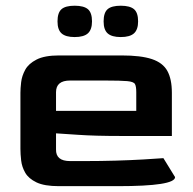

<svg xmlns="http://www.w3.org/2000/svg" viewBox="-20 -638 660 658"><path d="M182 0Q132 0 105 -13Q78 -26 66.5 -46Q55 -66 52.5 -88Q50 -110 50 -128V-320Q50 -335 52.5 -356.5Q55 -378 66.5 -399Q78 -420 105.5 -434Q133 -448 182 -448H397Q463 -448 500.5 -435.5Q538 -423 553.5 -395Q569 -367 569 -320V-172H394Q304 -172 247.5 -176Q191 -180 172 -181V-126Q171 -86 220 -86H271Q325 -86 376.5 -87.5Q428 -89 471 -91.5Q514 -94 540 -96L580 -31Q580 0 383 0ZM172 -258H447V-322Q447 -342 442.5 -350Q438 -358 416 -360Q394 -362 341 -362H220Q172 -362 172 -322ZM393.8 -511Q363.2 -511 349.2 -523.4Q335.1 -535.8 335.1 -564.7Q335.1 -594.5 348.8 -606.5Q362.4 -618.4 393.8 -618.4Q425.2 -618.4 439.3 -606.5Q453.3 -594.5 453.3 -564.7Q453.3 -536.6 439.3 -523.8Q425.2 -511 393.8 -511ZM235.8 -511Q205.2 -511 191.2 -523.4Q177.1 -535.8 177.1 -564.7Q177.1 -594.5 190.8 -606.5Q204.4 -618.4 235.8 -618.4Q267.2 -618.4 281.3 -606.5Q295.3 -594.5 295.3 -564.7Q295.3 -536.6 281.3 -523.8Q267.2 -511 235.8 -511Z"/></svg>

Font: Goldman
Style: Regular
Weight: 400
Designer: Jaikishan Patel
Version: Version 1.000; ttfautohint (v1.8.3)